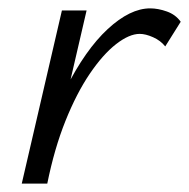

<svg xmlns="http://www.w3.org/2000/svg" viewBox="-20 -439 452 459"><path d="M60 0Q90 -133 137 -226.5Q184 -320 237.5 -369.5Q291 -419 339 -419Q358 -419 379 -411.5Q400 -404 412 -387L375 -328Q364 -342 346 -350Q328 -358 314 -358Q289 -358 257.5 -333.5Q226 -309 194.5 -262.5Q163 -216 136.5 -150Q110 -84 93 0ZM32 0 128 -414H187L91 0Z"/></svg>

Font: Ysabeau
Style: Italic
Weight: 400
Italic angle: -12°
Designer: Christian Thalmann (Catharsis Fonts)
Version: Version 2.000;gftools[0.9.27.dev2+g8671c4b]